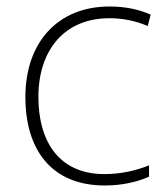

<svg xmlns="http://www.w3.org/2000/svg" viewBox="-20 -560 514 590"><path d="M302 10C358 10 404 -2 438 -17V-52C399 -36 351 -25 301 -25C160 -25 98 -127 98 -262C98 -407 179 -504 316 -504C354 -504 395 -497 434 -480L443 -515C407 -531 366 -540 316 -540C158 -540 58 -430 58 -262C58 -100 138 10 302 10Z"/></svg>

Font: Noto Sans Myanmar ExtraLight
Style: Regular
Weight: 200
Designer: Monotype Design Team
Foundry: Monotype Imaging Inc.
Version: Version 2.107